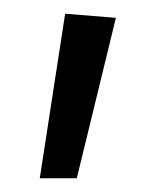

<svg xmlns="http://www.w3.org/2000/svg" viewBox="-20 -727 227 280"><path d="M75 -707 149 -701 92 -467H38Z"/></svg>

Font: Maitree
Style: Regular
Weight: 400
Designer: CadsonDemak Team
Foundry: CadsonDemak
Version: Version 1.001